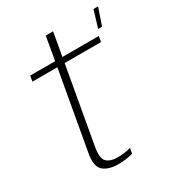

<svg xmlns="http://www.w3.org/2000/svg" viewBox="-175 -835 874 949"><g transform="rotate(-30 262.5 -360.0)"><path d="M469.5 -623.5H492L525 -720.5H499ZM222.5 5.5Q266 5.5 306.5 -5.5L312 -36Q275 -25.5 239 -25.5Q194.5 -25.5 174.5 -45.5Q154.5 -65.5 165 -126L242 -560.5H449.5L455 -592H247.5L271 -725H229L206 -592H63.5L58 -560.5H200.5L121 -114Q109 -43.5 138.8 -19Q168.5 5.5 222.5 5.5Z"/></g></svg>

Font: Anybody Thin ExtraLight
Style: Italic
Weight: 250
Italic angle: -10°
Version: Version 1.113;gftools[0.9.25]